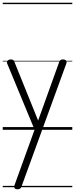

<svg xmlns="http://www.w3.org/2000/svg" viewBox="-20 -950 549 1405"><path d="M465 -484 137 416Q134 425 127.5 430Q121 435 109 435Q92 435 86.5 426.5Q81 418 87 403L233 -1L33 -484Q28 -496 35.5 -505.5Q43 -515 60 -515Q71 -515 77 -510.5Q83 -506 86 -496L259 -68L413 -496Q417 -506 422.5 -510.5Q428 -515 440 -515Q457 -515 463.5 -506.5Q470 -498 465 -484ZM0 410H509V420H0ZM0 -20H509V0H0ZM0 -505H509V-500H0ZM0 -930H509V-920H0Z"/></svg>

Font: Playwrite DE Grund Guides
Style: Regular
Weight: 400
Designer: Veronika Burian, José Scaglione
Foundry: TypeTogether
Version: Version 1.003